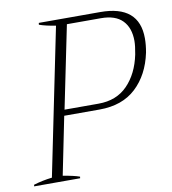

<svg xmlns="http://www.w3.org/2000/svg" viewBox="-79 -769 753 839"><g transform="rotate(-10 297.0 -350.0)"><path d="M6 -7Q45 -19 88 -24L221 -675Q176 -682 148 -692L149 -700H422Q594 -700 594 -553Q594 -524 588 -491Q568 -395 507 -338Q446 -281 345 -281H188L136 -24Q185 -16 210 -7L209 0H5ZM345 -307Q425 -307 474 -357.5Q523 -408 540 -491Q547 -528 547 -550Q547 -608 515.5 -640.5Q484 -673 420 -673H269L194 -307Z"/></g></svg>

Font: Trirong ExtraLight
Style: Italic
Weight: 275
Italic angle: -12°
Designer: Katatrad Team
Foundry: CadsonDemak
Version: Version 1.003